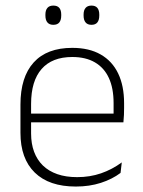

<svg xmlns="http://www.w3.org/2000/svg" viewBox="-20 -674 523 704"><path d="M258 10Q160 10 107.5 -41.2Q55 -92.5 55 -187V-290.5Q55 -391.5 103.5 -445Q152 -498.5 245 -498.5Q307 -498.5 349.2 -474.2Q391.5 -450 413.2 -404.8Q435 -359.5 435 -295.5V-278Q435 -265.5 434.5 -252.8Q434 -240 432.5 -225.5H396Q396.5 -245.5 396.5 -263.2Q396.5 -281 396.5 -296Q396.5 -350.5 379.2 -388Q362 -425.5 328.2 -445.2Q294.5 -465 245 -465Q171 -465 132.5 -421Q94 -377 94 -293V-245V-239V-184.5Q94 -147 105 -117.5Q116 -88 137.2 -67.2Q158.5 -46.5 190 -35.5Q221.5 -24.5 263 -24.5Q310 -24.5 350.5 -38.5Q391 -52.5 426.5 -78.5L422 -40Q391.5 -17 349.8 -3.5Q308 10 258 10ZM422.5 -225.5H75V-257.5H422.5ZM175.5 -583Q161 -583 153.8 -591.8Q146.5 -600.5 146.5 -617V-620.5Q146.5 -636.5 153.8 -645Q161 -653.5 175.5 -653.5Q190.5 -653.5 197.5 -645Q204.5 -636.5 204.5 -620.5V-617Q204.5 -600.5 197.5 -591.8Q190.5 -583 175.5 -583ZM315.5 -583Q301 -583 293.8 -591.8Q286.5 -600.5 286.5 -617V-620.5Q286.5 -636.5 293.8 -645Q301 -653.5 315.5 -653.5Q330 -653.5 337 -645Q344 -636.5 344 -620.5V-617Q344 -600.5 337 -591.8Q330 -583 315.5 -583Z"/></svg>

Font: Anek Malayalam ExtraLight
Style: Regular
Weight: 250
Version: Version 1.003